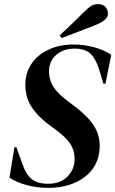

<svg xmlns="http://www.w3.org/2000/svg" viewBox="-20 -894 560 932"><path d="M214 18Q162 18 111.5 5Q61 -8 26 -32L50 -179H60L89 -97Q106 -48 133.5 -25Q161 -2 214 -2Q273 -2 307.5 -37Q342 -72 342 -121Q342 -147 334 -170Q326 -193 303.5 -218Q281 -243 237 -274Q183 -313 154 -347Q125 -381 114 -414Q103 -447 103 -481Q103 -540 133 -584.5Q163 -629 216.5 -653.5Q270 -678 338 -678Q388 -678 437.5 -664.5Q487 -651 520 -628L492 -488H482L462 -554Q446 -607 420 -632.5Q394 -658 341 -658Q289 -658 253.5 -628Q218 -598 218 -548Q218 -505 241 -470Q264 -435 324 -392Q403 -334 433.5 -287.5Q464 -241 464 -187Q464 -123 432 -77.5Q400 -32 343.5 -7Q287 18 214 18ZM270 -723Q299 -749 329.5 -778.5Q360 -808 387 -835Q410 -858 424 -866Q438 -874 457 -874Q480 -874 492 -860Q504 -846 504 -827Q504 -811 488.5 -797.5Q473 -784 438 -770Q396 -754 357.5 -739Q319 -724 279 -709Z"/></svg>

Font: DeepMind Serif Display
Style: Italic
Weight: 400
Italic angle: -12°
Designer: Frank Grießhammer / Modifications: Colophon Foundry
Foundry: Colophon Foundry
Version: Version 5.003; ttfautohint (v1.8.2)